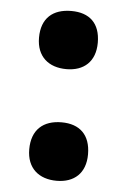

<svg xmlns="http://www.w3.org/2000/svg" viewBox="-45 -568 407 615"><g transform="rotate(5 158.5 -261.0)"><path d="M64 -440C64 -379 103 -347 160 -347C216 -347 253 -379 253 -440C253 -503 218 -534 160 -534C101 -534 64 -503 64 -440ZM64 -81C64 -20 103 12 160 12C216 12 253 -20 253 -81C253 -144 218 -176 160 -176C101 -176 64 -144 64 -81Z"/></g></svg>

Font: Noto Sans Sinhala Condensed Black
Style: Regular
Weight: 900
Width: 3
Designer: Jelle Bosma - Monotype Design Team
Foundry: Monotype Imaging Inc.
Version: Version 2.006